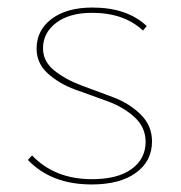

<svg xmlns="http://www.w3.org/2000/svg" viewBox="-20 -484 480 509"><path d="M366 -108Q366 -147 336 -174Q306 -201 264 -216Q222 -231 179.5 -246.5Q137 -262 107 -289Q77 -316 77 -355Q77 -404 117 -434Q157 -464 225 -464Q317 -464 369 -415L359 -403Q309 -450 224 -450Q164 -450 129 -423.5Q94 -397 94 -356Q94 -321 124 -297Q154 -273 196 -257.5Q238 -242 280.5 -226Q323 -210 353 -180.5Q383 -151 383 -109Q383 -57 340.5 -26Q298 5 223 5Q116 5 54 -60L65 -72Q125 -9 224 -9Q292 -9 329 -36Q366 -63 366 -108Z"/></svg>

Font: EauTestSC Thin
Style: Regular
Weight: 250
Designer: Christian Thalmann (Catharsis Fonts)
Version: Version 0.001;PS 000.001;hotconv 1.0.88;makeotf.lib2.5.64775